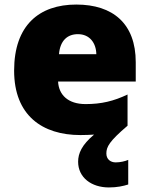

<svg xmlns="http://www.w3.org/2000/svg" viewBox="-20 -649 658 843"><path d="M447 25C447 -4 459 -28 540 -97V-234C479 -205 425 -192 356 -192C278 -192 238 -233 235 -291H576V-376C576 -545 476 -629 315 -629C152 -629 42 -538 42 -339C42 -142 166 -56 333 -56C355 -56 375 -57 393 -58C339 -13 323 25 323 61C323 131 382 174 458 174C494 174 521 168 543 161V53C529 59 508 64 488 64C465 64 447 50 447 25ZM322 -499C374 -499 402 -460 403 -411H239C244 -472 277 -499 322 -499Z"/></svg>

Font: Noto Sans Malayalam UI Black
Style: Regular
Weight: 900
Designer: Jelle Bosma - Monotype Design Team
Foundry: Monotype Imaging Inc.
Version: Version 2.104